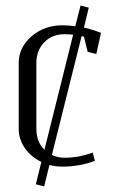

<svg xmlns="http://www.w3.org/2000/svg" viewBox="-20 -604 444 696"><path d="M47.9 -136.2V-376Q47.9 -432.1 94.2 -472.2Q140.6 -512.2 206.1 -512.2Q228 -512.2 252.9 -508.8L272 -584L301.8 -576.2L284.2 -503.9Q309.1 -499 346.2 -484.9L329.1 -408.2L297.9 -416L284.2 -471.2Q281.7 -472.2 275.9 -473.1L168 -42Q189.9 -32.2 213.9 -32.2Q265.1 -32.2 315.9 -50.8L324.2 -21Q268.6 0 206.1 0Q180.7 0 159.2 -5.9L140.1 71.8L109.9 64L129.9 -17.1Q92.8 -34.7 70.3 -66.9Q47.9 -99.1 47.9 -136.2ZM111.8 -136.2Q111.8 -90.3 141.1 -61L245.1 -478Q233.9 -480 213.9 -480Q168.5 -480 140.1 -450.2Q111.8 -420.4 111.8 -376Z"/></svg>

Font: Gawaa
Style: Regular
Weight: 400
Designer: T. Christopher White
Version: Version 1.0